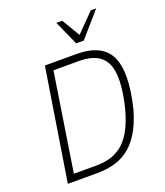

<svg xmlns="http://www.w3.org/2000/svg" viewBox="-163 -1028 975 1137"><g transform="rotate(-20 324.5 -459.5)"><path d="M66 0 178 -705H376Q538 -705 586.5 -602.5Q635 -500 582 -282Q557 -194 521.5 -138.5Q486 -83 443 -53Q400 -23 351 -11.5Q302 0 253 0ZM120 -44H259Q300 -44 339.5 -53Q379 -62 415.5 -87.5Q452 -113 483 -164.5Q514 -216 537 -301Q584 -494 545 -577.5Q506 -661 378 -661H216ZM397 -765 328 -919H365L433 -805L545 -919H579L445 -765Z"/></g></svg>

Font: Nunito Sans 7pt Condensed ExtraLight
Style: Italic
Weight: 250
Width: 3
Italic angle: -9°
Designer: Vernon Adams
Foundry: Vernon Adams
Version: Version 3.101;gftools[0.9.27]